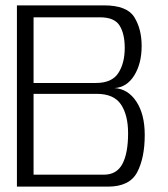

<svg xmlns="http://www.w3.org/2000/svg" viewBox="-20 -695 624 715"><path d="M43 0H382Q462.5 0 490.8 -53.5Q519 -107 519 -192.5Q519 -269.5 487.8 -316.8Q456.5 -364 406.5 -367Q452.5 -370 480 -414.2Q507.5 -458.5 507.5 -524Q507.5 -587 480.2 -631Q453 -675 367.5 -675H43ZM105 -44.5V-345.5H340.5Q404 -345.5 430.5 -306Q457 -266.5 457 -198.5Q457 -124.5 435.8 -84.5Q414.5 -44.5 367 -44.5ZM105 -386V-630.5H352.5Q406 -630.5 425.2 -600Q444.5 -569.5 444.5 -516.5Q444.5 -459.5 420.5 -422.8Q396.5 -386 337 -386Z"/></svg>

Font: Anybody Light
Style: Regular
Weight: 300
Designer: Tyler Finck
Foundry: Etcetera Type Company
Version: Version 1.111; ttfautohint (v1.8.4)